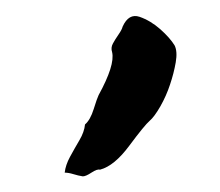

<svg xmlns="http://www.w3.org/2000/svg" viewBox="-20 -668 278 243"><path d="M104.8 -547.6Q125.7 -585.7 121.9 -601.9Q120 -607.6 122.9 -612.9Q125.7 -618.1 130 -624.3Q134.3 -630.5 135.2 -634.3Q142.9 -651.4 156.7 -646.7Q170.5 -641.9 182.9 -631Q195.2 -620 201 -610.5Q204.8 -602.9 202.4 -589Q200 -575.2 195.2 -561Q190.5 -546.7 182.9 -533.3Q175.2 -520 169.5 -515.2Q162.9 -509.5 143.8 -483.8Q124.8 -458.1 106.7 -453.3Q102.9 -454.3 95.7 -449.5Q88.6 -444.8 84.8 -444.8Q79 -445.7 72.9 -447.6Q66.7 -449.5 61.9 -449.5Q62.9 -459 68.6 -469.5Q74.3 -480 80.5 -490.5Q86.7 -501 87.6 -510.5Q94.3 -516.2 98.6 -530Q102.9 -543.8 104.8 -547.6Z"/></svg>

Font: KAZYinfo
Style: Bold
Weight: 700
Designer: emmanuel didier
Foundry: emmanuel didier
Version: Version 001.000